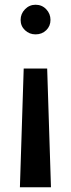

<svg xmlns="http://www.w3.org/2000/svg" viewBox="-20 -541 298 810"><path d="M130 -521Q157 -521 175 -502Q193 -483 193 -457Q193 -431 175 -413.5Q157 -396 130 -396Q104 -396 85.5 -413.5Q67 -431 67 -457Q67 -483 85.5 -502Q104 -521 130 -521ZM195 249H64L80 -252H179Z"/></svg>

Font: Moderustic Med
Style: Regular
Weight: 500
Designer: Tural Alisoy
Foundry: TAFT Foundry
Version: Version 2.110